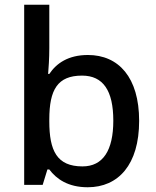

<svg xmlns="http://www.w3.org/2000/svg" viewBox="-20 -780 660 810"><path d="M188 -577V-760H82V0H160L180 -65H188C218 -25 267 10 350 10C479 10 567 -85 567 -270C567 -454 480 -548 351 -548C268 -548 218 -513 188 -468H183C185 -492 188 -533 188 -577ZM326 -461C415 -461 458 -398 458 -271C458 -146 415 -78 328 -78C220 -78 188 -144 188 -268V-276C188 -402 223 -461 326 -461Z"/></svg>

Font: Noto Sans Cherokee Medium
Style: Regular
Weight: 500
Designer: Monotype Design Team
Foundry: Monotype Imaging Inc.
Version: Version 2.001